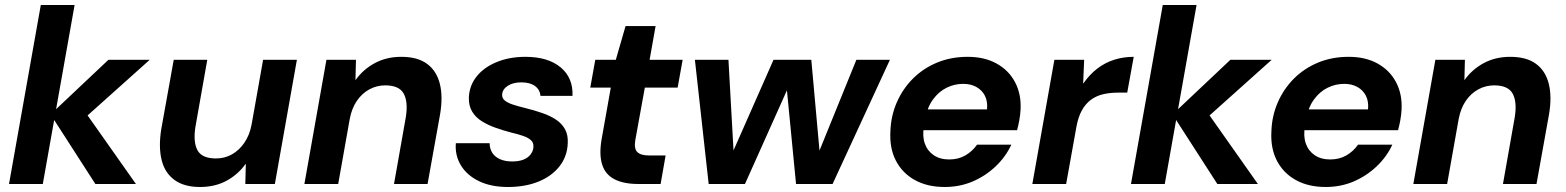

<svg xmlns="http://www.w3.org/2000/svg" viewBox="-20 -735 6254 767"><path d="M361 0 182 -278 413 -496H578L291 -239L301 -315L523 0ZM16 0 143 -715H278L151 0Z M779 12Q715 12 676.5 -16.5Q638 -45 625.5 -96.5Q613 -148 624 -218L674 -496H808L761 -230Q751 -169 768.5 -135.5Q786 -102 843 -102Q877 -102 906 -118Q935 -134 956 -164.5Q977 -195 985 -237L1031 -496H1166L1078 0H960L962 -80H961Q931 -38 885 -13Q839 12 779 12Z M1196 0 1284 -496H1402L1400 -416H1401Q1431 -458 1477.5 -483Q1524 -508 1583 -508Q1648 -508 1686 -480Q1724 -452 1737 -400.5Q1750 -349 1738 -278L1688 0H1554L1601 -266Q1611 -327 1593 -360.5Q1575 -394 1519 -394Q1485 -394 1455.5 -378Q1426 -362 1405.5 -332Q1385 -302 1377 -259L1331 0Z M2009 12Q1942 12 1894 -11Q1846 -34 1821.5 -74Q1797 -114 1801 -163H1936Q1936 -142 1946 -125.5Q1956 -109 1976.5 -99.5Q1997 -90 2026 -90Q2053 -90 2071.5 -97.5Q2090 -105 2100 -118.5Q2110 -132 2111 -148Q2112 -165 2101 -175Q2090 -185 2070 -192Q2050 -199 2024 -205Q1993 -213 1961.5 -224Q1930 -235 1905 -250.5Q1880 -266 1866 -289.5Q1852 -313 1853 -346Q1855 -393 1884 -429.5Q1913 -466 1964 -487Q2015 -508 2079 -508Q2169 -508 2219.5 -466Q2270 -424 2267 -352H2139Q2137 -377 2117 -391.5Q2097 -406 2063 -406Q2029 -406 2008 -392Q1987 -378 1986 -357Q1985 -343 1996.5 -333.5Q2008 -324 2029.5 -317Q2051 -310 2080 -303Q2116 -294 2147.5 -283Q2179 -272 2202 -256.5Q2225 -241 2237.5 -218Q2250 -195 2248 -162Q2246 -110 2215 -70.5Q2184 -31 2131 -9.5Q2078 12 2009 12Z M2530 0Q2471 0 2434.5 -19Q2398 -38 2385.5 -77.5Q2373 -117 2383 -177L2420 -385H2338L2358 -496H2440L2479 -631H2599L2575 -496H2707L2687 -385H2556L2518 -176Q2512 -141 2526 -127.5Q2540 -114 2572 -114H2639L2619 0Z M2811 0 2756 -496H2890L2913 -85L2889 -86L3070 -496H3221L3258 -86L3234 -85L3401 -496H3535L3306 0H3160L3119 -422H3145L2956 0Z M3754 12Q3685 12 3635 -15.5Q3585 -43 3559 -93Q3533 -143 3537 -211Q3539 -272 3562.5 -326Q3586 -380 3627 -421Q3668 -462 3723.5 -485Q3779 -508 3846 -508Q3913 -508 3961.5 -481Q4010 -454 4035 -406.5Q4060 -359 4057 -298Q4056 -277 4052 -255Q4048 -233 4043 -215H3632L3646 -298H3923Q3926 -330 3914.5 -352.5Q3903 -375 3880.5 -387.5Q3858 -400 3828 -400Q3793 -400 3761.5 -384.5Q3730 -369 3707 -337.5Q3684 -306 3676 -259L3671 -230Q3664 -191 3674.5 -161.5Q3685 -132 3710 -115Q3735 -98 3772 -98Q3809 -98 3837 -114.5Q3865 -131 3883 -157H4020Q3998 -109 3957.5 -70.5Q3917 -32 3865.5 -10Q3814 12 3754 12Z M4104 0 4192 -496H4311L4307 -402H4308Q4333 -438 4364 -461.5Q4395 -485 4431.5 -496.5Q4468 -508 4509 -508L4483 -365H4447Q4414 -365 4386.5 -358.5Q4359 -352 4337.5 -336Q4316 -320 4301.5 -293.5Q4287 -267 4280 -228L4239 0Z M4843 0 4664 -278 4895 -496H5060L4773 -239L4783 -315L5005 0ZM4498 0 4625 -715H4760L4633 0Z M5276 12Q5207 12 5157 -15.5Q5107 -43 5081 -93Q5055 -143 5059 -211Q5061 -272 5084.5 -326Q5108 -380 5149 -421Q5190 -462 5245.5 -485Q5301 -508 5368 -508Q5435 -508 5483.5 -481Q5532 -454 5557 -406.5Q5582 -359 5579 -298Q5578 -277 5574 -255Q5570 -233 5565 -215H5154L5168 -298H5445Q5448 -330 5436.5 -352.5Q5425 -375 5402.5 -387.5Q5380 -400 5350 -400Q5315 -400 5283.5 -384.5Q5252 -369 5229 -337.5Q5206 -306 5198 -259L5193 -230Q5186 -191 5196.5 -161.5Q5207 -132 5232 -115Q5257 -98 5294 -98Q5331 -98 5359 -114.5Q5387 -131 5405 -157H5542Q5520 -109 5479.5 -70.5Q5439 -32 5387.5 -10Q5336 12 5276 12Z M5626 0 5714 -496H5832L5830 -416H5831Q5861 -458 5907.5 -483Q5954 -508 6013 -508Q6078 -508 6116 -480Q6154 -452 6167 -400.5Q6180 -349 6168 -278L6118 0H5984L6031 -266Q6041 -327 6023 -360.5Q6005 -394 5949 -394Q5915 -394 5885.5 -378Q5856 -362 5835.5 -332Q5815 -302 5807 -259L5761 0Z"/></svg>

Font: DM Sans 28pt
Style: Bold Italic
Weight: 700
Italic angle: -10°
Version: Version 4.004;gftools[0.9.30]